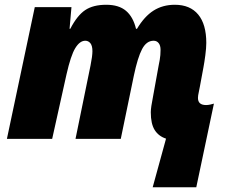

<svg xmlns="http://www.w3.org/2000/svg" viewBox="-20 -583 958 806"><path d="M677 -1Q646 -11 629.5 -37Q613 -63 613 -112Q613 -131 623 -181L646 -308Q647 -312 650.5 -331.5Q654 -351 654 -374Q654 -392 646 -402Q638 -412 625 -412Q595 -412 576.5 -377Q558 -342 542 -266L487 0H297L360 -308Q368 -348 368 -368Q368 -391 359.5 -401.5Q351 -412 338 -412Q315 -412 296 -381Q277 -350 259 -270L199 0H9L126 -553H280L272 -462H275Q304 -518 337.5 -540.5Q371 -563 426 -563Q479 -563 509 -537.5Q539 -512 551 -462H555Q586 -514 624.5 -538.5Q663 -563 714 -563Q778 -563 812 -522Q846 -481 846 -403Q846 -382 842 -351.5Q838 -321 834 -300L819 -219Q818 -212 814.5 -196.5Q811 -181 811 -172Q811 -142 845 -142Q853 -142 862.5 -144Q872 -146 878 -148L804 203H621Z"/></svg>

Font: Noto Sans Display Black
Style: Italic
Weight: 900
Italic angle: -12°
Designer: Monotype Design team
Foundry: Monotype Imaging Inc.
Version: Version 1.000